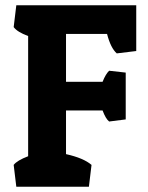

<svg xmlns="http://www.w3.org/2000/svg" viewBox="-20 -710 563 730"><path d="M498 -690V-516L424 -507Q401 -527 387 -581H231V-399H370Q382 -429 395 -441L458 -434V-256L395 -248Q382 -258 370 -290H231V-124Q298 -109 328 -83L318 0H42L32 -83Q45 -100 87 -116V-573Q46 -588 32 -607L42 -690Z"/></svg>

Font: Patua One
Style: Regular
Weight: 400
Designer: luciano Vergara
Foundry: Luciano Vergara
Version: Version 1.002